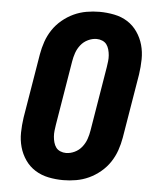

<svg xmlns="http://www.w3.org/2000/svg" viewBox="-53 -789 707 844"><g transform="rotate(5 300.0 -367.5)"><path d="M257 8Q224 8 192 1.5Q160 -5 133.5 -21.5Q107 -38 89 -64Q71 -90 62.5 -120.5Q54 -151 54.5 -184Q55 -217 60 -251L107 -534Q112 -563 121.5 -590.5Q131 -618 147.5 -643Q164 -668 188 -688Q212 -708 239 -720.5Q266 -733 295 -738Q324 -743 352 -743Q385 -743 417.5 -736.5Q450 -730 476 -713.5Q502 -697 520 -671Q538 -645 546.5 -614.5Q555 -584 554.5 -551Q554 -518 549 -484L502 -201Q497 -172 487.5 -144.5Q478 -117 461.5 -92Q445 -67 421 -47Q397 -27 370 -14.5Q343 -2 314 3Q285 8 257 8ZM259 -112Q278 -112 297 -121Q316 -130 329 -146.5Q342 -163 348.5 -182Q355 -201 358 -220L405 -504Q407 -517 408.5 -530Q410 -543 409 -556Q408 -569 404.5 -581.5Q401 -594 394 -603.5Q387 -613 375 -618Q363 -623 350 -623Q331 -623 312 -614Q293 -605 280 -588.5Q267 -572 260.5 -553Q254 -534 251 -515L204 -231Q202 -218 200.5 -205Q199 -192 200 -179Q201 -166 204.5 -153.5Q208 -141 215 -131.5Q222 -122 234 -117Q246 -112 259 -112Z"/></g></svg>

Font: Iosevka Etoile Heavy
Style: Italic
Weight: 900
Italic angle: -9°
Designer: Belleve Invis
Foundry: Belleve Invis
Version: Version 22.1.2; ttfautohint (v1.8.4)